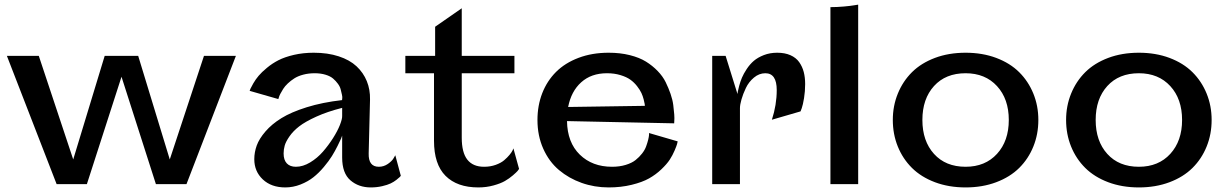

<svg xmlns="http://www.w3.org/2000/svg" viewBox="-20 -797 5324 831"><path d="M225.1 0 9.8 -555.2H147.9L296.9 -106.9L433.1 -555.2H578.1L714.8 -106.9L862.8 -555.2H1001L787.1 0H654.8L505.9 -464.8L356 0Z M1575.7 -132.8Q1574.2 -75.2 1619.6 -75.2Q1641.1 -75.2 1658.9 -87.6Q1676.8 -100.1 1683.6 -112.3L1690.9 -125L1714.8 -36.1Q1713.4 -34.2 1710.2 -30.8Q1707 -27.3 1695.8 -18.6Q1684.6 -9.8 1670.9 -3.2Q1657.2 3.4 1634 8.8Q1610.8 14.2 1585 14.2Q1532.2 14.2 1496.6 -16.6Q1460.9 -47.4 1460.9 -115.2V-210Q1459.5 -205.1 1456.1 -197Q1452.6 -189 1441.2 -165.8Q1429.7 -142.6 1416.5 -121.3Q1403.3 -100.1 1381.6 -74.2Q1359.9 -48.3 1336.4 -29.8Q1313 -11.2 1280.8 1.5Q1248.5 14.2 1214.8 14.2Q1154.3 14.2 1117.4 -20.5Q1080.6 -55.2 1080.6 -107.9Q1080.6 -137.7 1091.1 -167Q1101.6 -196.3 1128.9 -228Q1156.2 -259.8 1198 -285.6Q1239.7 -311.5 1307.4 -332.8Q1375 -354 1460.9 -363.8Q1460 -364.3 1461.2 -370.4Q1462.4 -376.5 1460 -387Q1457.5 -397.5 1454.6 -409.7Q1451.7 -421.9 1442.6 -434.3Q1433.6 -446.8 1421.6 -457Q1409.7 -467.3 1388.9 -473.6Q1368.2 -480 1341.8 -480Q1315.4 -480 1292.5 -473.9Q1269.5 -467.8 1253.9 -457.8Q1238.3 -447.8 1225.6 -435.8Q1212.9 -423.8 1205.6 -412.1Q1198.2 -400.4 1193.1 -390.4Q1188 -380.4 1186.5 -374L1184.6 -368.2L1060.5 -403.8Q1061.5 -407.2 1064 -413.1Q1066.4 -418.9 1076.4 -436.3Q1086.4 -453.6 1099.4 -469Q1112.3 -484.4 1135.3 -503.4Q1158.2 -522.5 1185.3 -536.4Q1212.4 -550.3 1252.4 -559.6Q1292.5 -568.8 1337.9 -568.8Q1398.4 -568.8 1446 -553.2Q1493.7 -537.6 1523.2 -510Q1552.7 -482.4 1567.6 -445.8Q1582.5 -409.2 1581.5 -366.2ZM1207.5 -132.8Q1207.5 -104.5 1221.4 -89.8Q1235.4 -75.2 1260.7 -75.2Q1291 -75.2 1322.3 -94Q1353.5 -112.8 1377.7 -140.6Q1401.9 -168.5 1421.4 -199.2Q1440.9 -230 1451.2 -256.1Q1461.4 -282.2 1460.9 -294.9V-330.1Q1397 -314 1349.1 -292.2Q1301.3 -270.5 1275.1 -250.2Q1249 -230 1232.9 -206.8Q1216.8 -183.6 1212.2 -166.7Q1207.5 -149.9 1207.5 -132.8Z M1734.4 -480V-555.2H1863.3V-681.2L1978.5 -761.2V-555.2H2206.5V-480H1978.5V-201.2Q1978.5 -136.7 2002.7 -106Q2026.9 -75.2 2075.2 -75.2Q2102.5 -75.2 2125.5 -83.5Q2148.4 -91.8 2162.1 -103.5Q2175.8 -115.2 2185.3 -126.7Q2194.8 -138.2 2198.7 -146.5L2202.1 -154.8L2226.6 -65.9Q2224.6 -62.5 2220.2 -57.1Q2215.8 -51.8 2200 -38.1Q2184.1 -24.4 2165.5 -13.7Q2147 -2.9 2116 5.6Q2085 14.2 2050.3 14.2Q1958.5 14.2 1908.4 -35.9Q1858.4 -85.9 1858.4 -188V-480Z M2913.1 -185.1Q2912.1 -180.7 2910.4 -173.6Q2908.7 -166.5 2899.9 -145.8Q2891.1 -125 2878.9 -106.2Q2866.7 -87.4 2842.8 -64.5Q2818.8 -41.5 2789.3 -24.9Q2759.8 -8.3 2713.9 2.9Q2668 14.2 2614.3 14.2Q2552.7 14.2 2497.6 -5.4Q2442.4 -24.9 2399.4 -61Q2356.4 -97.2 2331.3 -153.3Q2306.2 -209.5 2306.2 -277.8Q2306.2 -340.3 2326.9 -393.6Q2347.7 -446.8 2386.5 -485.6Q2425.3 -524.4 2483.9 -546.6Q2542.5 -568.8 2614.3 -568.8Q2664.6 -568.8 2706.1 -558.3Q2747.6 -547.9 2775.9 -530.3Q2804.2 -512.7 2826.4 -489.7Q2848.6 -466.8 2861.1 -441.4Q2873.5 -416 2882.3 -390.6Q2891.1 -365.2 2894 -342.3Q2897 -319.3 2898.2 -301.8Q2899.4 -284.2 2898.4 -273.4L2897.9 -263.2L2434.1 -272.9Q2435.5 -180.2 2489.5 -127.7Q2543.5 -75.2 2628.9 -75.2Q2661.6 -75.2 2688 -83.3Q2714.4 -91.3 2730.7 -104.2Q2747.1 -117.2 2759 -132.6Q2771 -147.9 2776.6 -163.6Q2782.2 -179.2 2785.4 -192.1Q2788.6 -205.1 2789.1 -212.9V-221.2ZM2771 -338.9Q2771 -341.8 2770.3 -346.9Q2769.5 -352.1 2765.9 -366.7Q2762.2 -381.3 2756.1 -394.5Q2750 -407.7 2737.3 -424.1Q2724.6 -440.4 2708.3 -452.1Q2691.9 -463.9 2665.5 -471.9Q2639.2 -480 2606.9 -480Q2539.1 -480 2495.6 -440.9Q2452.1 -401.9 2439 -334Z M3182.6 -329.1V0H3062.5V-555.2H3120.6L3171.9 -390.1Q3172.4 -394 3173.3 -400.4Q3174.3 -406.7 3179.2 -425.3Q3184.1 -443.8 3191.2 -460.7Q3198.2 -477.5 3211.9 -498.3Q3225.6 -519 3242.7 -533.7Q3259.8 -548.3 3286.1 -558.6Q3312.5 -568.8 3343.8 -568.8Q3377 -568.8 3401.1 -558.1Q3425.3 -547.4 3439 -528.1Q3452.6 -508.8 3458.7 -485.4Q3464.8 -461.9 3464.8 -433.1Q3464.8 -401.9 3460 -372.3Q3455.1 -342.8 3450.2 -329.1L3444.8 -314.9L3320.8 -278.8Q3341.8 -343.3 3341.8 -407.2Q3341.8 -480 3292.5 -480Q3265.6 -480 3243.2 -461.2Q3220.7 -442.4 3208.3 -416.3Q3195.8 -390.1 3189.2 -366.7Q3182.6 -343.3 3182.6 -329.1Z M3574.2 0V-766.1Q3602.5 -766.1 3632.6 -768.8Q3662.6 -771.5 3678.7 -774.4L3694.3 -776.9V0Z M3844.2 -277.8Q3844.2 -338.9 3866 -392.1Q3887.7 -445.3 3927.2 -484.6Q3966.8 -523.9 4026.6 -546.4Q4086.4 -568.8 4159.2 -568.8Q4231.9 -568.8 4291.7 -546.4Q4351.6 -523.9 4391.1 -484.6Q4430.7 -445.3 4452.4 -392.1Q4474.1 -338.9 4474.1 -277.8Q4474.1 -216.3 4452.6 -163.1Q4431.2 -109.9 4391.4 -70.3Q4351.6 -30.8 4291.7 -8.3Q4231.9 14.2 4159.2 14.2Q4086.4 14.2 4026.6 -8.3Q3966.8 -30.8 3927 -70.3Q3887.2 -109.9 3865.7 -163.1Q3844.2 -216.3 3844.2 -277.8ZM4159.2 -75.2Q4244.1 -75.2 4295.2 -131.1Q4346.2 -187 4346.2 -277.8Q4346.2 -368.7 4295.2 -424.3Q4244.1 -480 4159.2 -480Q4072.8 -480 4022.5 -424.6Q3972.2 -369.1 3972.2 -277.8Q3972.2 -186.5 4022.5 -130.9Q4072.8 -75.2 4159.2 -75.2Z M4594.2 -277.8Q4594.2 -338.9 4616 -392.1Q4637.7 -445.3 4677.2 -484.6Q4716.8 -523.9 4776.6 -546.4Q4836.4 -568.8 4909.2 -568.8Q4981.9 -568.8 5041.7 -546.4Q5101.6 -523.9 5141.1 -484.6Q5180.7 -445.3 5202.4 -392.1Q5224.1 -338.9 5224.1 -277.8Q5224.1 -216.3 5202.6 -163.1Q5181.2 -109.9 5141.4 -70.3Q5101.6 -30.8 5041.7 -8.3Q4981.9 14.2 4909.2 14.2Q4836.4 14.2 4776.6 -8.3Q4716.8 -30.8 4677 -70.3Q4637.2 -109.9 4615.7 -163.1Q4594.2 -216.3 4594.2 -277.8ZM4909.2 -75.2Q4994.1 -75.2 5045.2 -131.1Q5096.2 -187 5096.2 -277.8Q5096.2 -368.7 5045.2 -424.3Q4994.1 -480 4909.2 -480Q4822.8 -480 4772.5 -424.6Q4722.2 -369.1 4722.2 -277.8Q4722.2 -186.5 4772.5 -130.9Q4822.8 -75.2 4909.2 -75.2Z"/></svg>

Font: Sporting Grotesque
Style: Regular
Weight: 400
Designer: Lucas LE BIHAN
Foundry: Lucas LE BIHAN
Version: Version 2.001;PS 2.1;hotconv 1.0.88;makeotf.lib2.5.647800